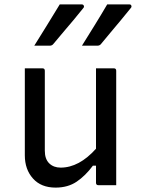

<svg xmlns="http://www.w3.org/2000/svg" viewBox="-20 -843 640 874"><path d="M252 -823H352Q359 -823 361.5 -817Q364 -811 359 -806Q335 -776 314.5 -751.5Q294 -727 272.5 -702Q251 -677 223 -643Q217 -635 206 -635H136Q164 -680 193.5 -727.5Q223 -775 252 -823ZM468 -823H569Q576 -823 578 -817Q580 -811 575 -806Q551 -776 530.5 -751.5Q510 -727 489 -702Q468 -677 440 -643Q434 -635 423 -635H353Q381 -680 410.5 -727.5Q440 -775 468 -823ZM173 -532Q184 -532 184 -521V-157Q184 -119 204 -99.5Q224 -80 256 -80Q340 -80 417 -166V-532H498Q509 -532 509 -521V0H428Q417 0 417 -11V-89H403Q369 -43 329 -16Q289 11 233 11Q167 11 130 -30.5Q93 -72 93 -136V-532Z"/></svg>

Font: Recursive Mn Lnr St
Style: Regular
Weight: 400
Monospace: yes
Version: Version 1.079;hotconv 1.0.112;makeotfexe 2.5.65598; ttfautoh